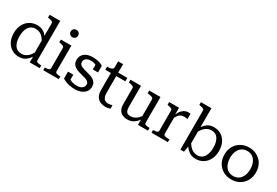

<svg xmlns="http://www.w3.org/2000/svg" viewBox="60 -1744 3986 2758"><g transform="rotate(30 2053.5 -365.0)"><path d="M537 -81Q537 -59 560.5 -52Q584 -45 620 -45H621V0H456V-94Q434 -64 412 -42Q385 -16 353 -3Q321 10 280 10Q210 10 157.5 -22.5Q105 -55 75.5 -113.5Q46 -172 46 -250Q46 -330 76 -390Q106 -450 160.5 -484Q215 -518 286 -518Q326 -518 357 -507Q388 -496 415 -473Q432 -457 448 -436V-642Q448 -657 440 -665Q432 -673 415 -678Q398 -683 372 -687L361 -689V-735H537ZM448 -356Q434 -382 418 -401Q391 -432 359 -446.5Q327 -461 289 -461Q253 -461 225 -446Q197 -431 178 -403.5Q159 -376 149.5 -337Q140 -298 140 -250Q140 -204 149.5 -166.5Q159 -129 177.5 -102Q196 -75 223.5 -61Q251 -47 286 -47Q326 -47 358 -63.5Q390 -80 417 -112Q433 -132 448 -158Z M804 -619Q778 -619 760.5 -635.5Q743 -652 743 -680Q743 -708 760.5 -724Q778 -740 804 -740Q830 -740 847.5 -724Q865 -708 865 -680Q865 -652 847.5 -635.5Q830 -619 804 -619ZM853 -508V-81Q853 -59 876.5 -52Q900 -45 936 -45H937V0H680V-45H681Q717 -45 740.5 -52Q764 -59 764 -81V-415Q764 -437 746 -445Q728 -453 690 -460L679 -462V-508Z M1323 -132Q1323 -153 1312 -167Q1301 -181 1282.5 -190.5Q1264 -200 1240.5 -206.5Q1217 -213 1191 -219Q1160 -227 1129.5 -237Q1099 -247 1074 -263.5Q1049 -280 1034 -305.5Q1019 -331 1019 -370Q1019 -414 1041 -447.5Q1063 -481 1104.5 -499.5Q1146 -518 1205 -518Q1251 -518 1285.5 -511Q1320 -504 1343 -493.5Q1366 -483 1377 -474V-365H1291V-441Q1275 -451 1255 -456Q1232 -461 1205 -461Q1153 -461 1127 -438.5Q1101 -416 1101 -381Q1101 -359 1112.5 -344Q1124 -329 1143.5 -319.5Q1163 -310 1187.5 -303Q1212 -296 1239 -289Q1269 -282 1299 -272Q1329 -262 1353.5 -246Q1378 -230 1392.5 -205Q1407 -180 1407 -142Q1407 -99 1383 -64.5Q1359 -30 1314.5 -10Q1270 10 1207 10Q1159 10 1120.5 2.5Q1082 -5 1052 -17.5Q1022 -30 998 -45V-160H1086V-78Q1090 -75 1094 -73Q1117 -60 1145 -53.5Q1173 -47 1206 -47Q1242 -47 1268 -57Q1294 -67 1308.5 -86Q1323 -105 1323 -132Z M1448 -451V-503H1453Q1483 -503 1504.5 -507Q1526 -511 1537 -522Q1548 -533 1548 -553V-648H1630V-508H1781V-451H1630V-174Q1630 -130 1641.5 -102.5Q1653 -75 1674 -62.5Q1695 -50 1723 -50Q1744 -50 1762 -54Q1780 -58 1793 -62V-5Q1784 -1 1771.5 2.5Q1759 6 1745 8Q1731 10 1715 10Q1671 10 1631 -6Q1591 -22 1566 -62Q1541 -102 1541 -173V-451Z M2008 -508V-163Q2008 -125 2016 -100.5Q2024 -76 2042.5 -64.5Q2061 -53 2093 -53Q2126 -53 2155 -66Q2184 -79 2210 -104Q2227 -120 2242 -141V-415Q2242 -437 2223.5 -445.5Q2205 -454 2166 -459L2144 -462V-508H2331V-81Q2331 -67 2342 -59Q2353 -51 2371.5 -48Q2390 -45 2414 -45H2417V0H2251V-86Q2229 -57 2206 -38Q2179 -14 2148 -2Q2117 10 2078 10Q2031 10 1995 -7Q1959 -24 1939 -60Q1919 -96 1919 -151V-415Q1919 -437 1901 -445.5Q1883 -454 1845 -460L1833 -462V-508Z M2825 -515V-426Q2818 -429 2808.5 -430.5Q2799 -432 2789 -433Q2779 -434 2770 -434Q2743 -434 2723 -426.5Q2703 -419 2687.5 -404Q2672 -389 2659 -366Q2654 -357 2648 -346V-80Q2648 -64 2662.5 -56.5Q2677 -49 2696.5 -47Q2716 -45 2730 -45H2747V0H2475V-45H2477Q2513 -45 2536 -52Q2559 -59 2559 -81V-415Q2559 -430 2551 -437.5Q2543 -445 2526.5 -450Q2510 -455 2485 -460L2475 -462V-508H2639V-397Q2652 -427 2669 -451Q2691 -482 2721.5 -500Q2752 -518 2791 -518Q2801 -518 2810.5 -517.5Q2820 -517 2825 -515Z M3208 10Q3169 10 3137.5 -1.5Q3106 -13 3080 -37Q3055 -58 3032 -91L3016 3H2956V-642Q2956 -657 2948 -665Q2940 -673 2924 -678Q2908 -683 2882 -687L2871 -689V-735H3045V-423Q3064 -447 3083 -466Q3110 -492 3142 -505Q3174 -518 3216 -518Q3285 -518 3337 -485.5Q3389 -453 3418 -394.5Q3447 -336 3447 -257Q3447 -178 3417 -118Q3387 -58 3333.5 -24Q3280 10 3208 10ZM3045 -153Q3061 -127 3078 -108Q3105 -77 3137 -62Q3169 -47 3206 -47Q3242 -47 3269.5 -62Q3297 -77 3315.5 -105Q3334 -133 3343.5 -171.5Q3353 -210 3353 -257Q3353 -304 3343.5 -341.5Q3334 -379 3316 -406Q3298 -433 3271.5 -447Q3245 -461 3210 -461Q3171 -461 3138 -444.5Q3105 -428 3078 -396Q3061 -375 3045 -348Z M4061 -254Q4061 -177 4027.5 -117Q3994 -57 3935 -23.5Q3876 10 3800 10Q3724 10 3665 -23.5Q3606 -57 3572.5 -117Q3539 -177 3539 -254Q3539 -312 3558 -360.5Q3577 -409 3612.5 -444Q3648 -479 3695.5 -498.5Q3743 -518 3800 -518Q3857 -518 3904.5 -498.5Q3952 -479 3987.5 -444Q4023 -409 4042 -360.5Q4061 -312 4061 -254ZM3633 -254Q3633 -192 3653.5 -145Q3674 -98 3711.5 -72.5Q3749 -47 3800 -47Q3852 -47 3889 -72.5Q3926 -98 3946.5 -145Q3967 -192 3967 -254Q3967 -317 3946.5 -363.5Q3926 -410 3889 -435.5Q3852 -461 3800 -461Q3749 -461 3711.5 -435.5Q3674 -410 3653.5 -363.5Q3633 -317 3633 -254Z"/></g></svg>

Font: Roboto Serif 20pt
Style: Regular
Weight: 400
Designer: Greg Gazdowicz
Foundry: Commercial Type
Version: Version 1.008